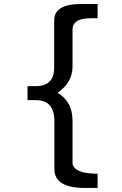

<svg xmlns="http://www.w3.org/2000/svg" viewBox="-20 -804 602 950"><path d="M248 -470.7V-703.1Q248 -784.2 380.9 -784.2H462.9V-713.9H430.7Q338.9 -713.9 338.9 -658.2V-475.6Q338.9 -395.5 264.6 -344.7Q338.9 -301.8 338.9 -207V8.8Q351.6 50.8 439.5 54.7L462.9 55.7V126H399.4Q249 126 249 32.2V-206.1Q249 -308.6 156.2 -308.6H116.2V-377.9H158.2Q248 -377.9 248 -470.7Z"/></svg>

Font: Hopone
Style: Regular
Weight: 400
Foundry: SIL International (SIL)
Version: Version 1.00 September 3, 2015, initial release